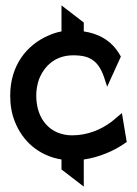

<svg xmlns="http://www.w3.org/2000/svg" viewBox="-20 -586 509 715"><path d="M18 -230C18 -196 23 -164 35 -134C63 -61 124 -6 209 8V45L292 109V8C349 0 407 -25 447 -54L452 -57L434 -165L397 -134C358 -104 307 -82 248 -82C228 -82 210 -86 193 -93C147 -113 115 -160 115 -231C115 -252 119 -272 125 -290C145 -341 186 -380 253 -380C317 -380 349 -359 371 -288L379 -263L430 -375L428 -379C394 -440 340 -462 292 -469V-502L209 -566V-469C192 -466 174 -460 159 -453C81 -419 18 -344 18 -230Z"/></svg>

Font: Charger Pro
Style: ExBdNar
Weight: 400
Designer: Jasper
Foundry: Cannot Into Space Fonts
Version: Version 1.09